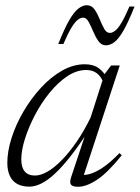

<svg xmlns="http://www.w3.org/2000/svg" viewBox="-20 -705 535 735"><path d="M253.5 -30.5 311 -203H318.5Q281.5 -147 249.8 -106.5Q218 -66 190.2 -40.2Q162.5 -14.5 138.2 -2.5Q114 9.5 92.5 9.5Q64.5 9.5 45.8 -1Q27 -11.5 17.5 -32Q8 -52.5 8 -81.5Q8 -126 24.5 -177.5Q41 -229 70.2 -278.8Q99.5 -328.5 137.2 -369.5Q175 -410.5 218 -434.8Q261 -459 304.5 -459Q337 -459 357.2 -444.5Q377.5 -430 392 -403L377 -386.5Q367.5 -411.5 351.2 -424.2Q335 -437 310 -437Q273 -437 237 -412.8Q201 -388.5 169.2 -349.2Q137.5 -310 113.5 -264Q89.5 -218 75.5 -173.5Q61.5 -129 61.5 -95Q61.5 -64.5 74.5 -48.8Q87.5 -33 114 -33Q135.5 -33 161.8 -48Q188 -63 216.2 -91.8Q244.5 -120.5 273 -161.8Q301.5 -203 327 -255.5L380 -421L405.5 -454.5H438.5L296 -20L285 -36Q301 -33 323 -38.8Q345 -44.5 373.5 -63.5Q402 -82.5 437.5 -119L446 -110.5Q391.5 -43 351 -16.5Q310.5 10 279 10Q257 10 251.2 1Q245.5 -8 253.5 -30.5ZM495 -680Q472 -622 453.5 -589.5Q435 -557 418.5 -544.2Q402 -531.5 385.5 -531.5Q368 -531.5 356.8 -547.5Q345.5 -563.5 336.8 -584.5Q328 -605.5 319.2 -621.5Q310.5 -637.5 298 -637.5Q288.5 -637.5 277.5 -629Q266.5 -620.5 253.2 -598.5Q240 -576.5 222.5 -536.5H203Q226.5 -595.5 245 -627.5Q263.5 -659.5 280 -672.2Q296.5 -685 312.5 -685Q330.5 -685 341.8 -669Q353 -653 361.5 -632Q370 -611 378.8 -595Q387.5 -579 400.5 -579Q410 -579 421 -587.5Q432 -596 445.2 -618.2Q458.5 -640.5 475.5 -680Z"/></svg>

Font: Newsreader 36pt Light
Style: Italic
Weight: 300
Italic angle: -17°
Designer: Hugues Gentile
Foundry: Production Type
Version: Version 1.003